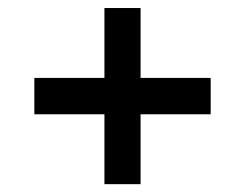

<svg xmlns="http://www.w3.org/2000/svg" viewBox="-20 -498 610 478"><path d="M240 -478H330V-304H504.5V-213.5H330V-39.5H240V-213.5H65.5V-304H240Z"/></svg>

Font: Newsreader Caption Medium
Style: Regular
Weight: 500
Designer: Hugues Gentile
Foundry: Production Type
Version: Version 1.001